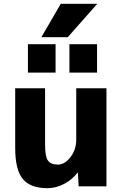

<svg xmlns="http://www.w3.org/2000/svg" viewBox="-20 -987 649 1017"><path d="M60.5 -203.1V-519.5H218.8V-219.7Q218.8 -158.2 233.9 -136.7Q249 -115.2 286.1 -115.2Q323.2 -115.2 353.5 -154.8Q383.8 -194.3 383.8 -247.1V-519.5H543.9V0H396.5L392.6 -72.3H390.6Q362.3 -35.2 319.3 -12.7Q276.4 9.8 231.4 9.8Q141.6 9.8 101.1 -38.6Q60.5 -86.9 60.5 -203.1ZM127.9 -602.5V-752.9H274.4V-602.5ZM199.2 -790 301.8 -966.8H495.1L338.9 -790ZM347.7 -602.5V-752.9H494.1V-602.5Z"/></svg>

Font: GenEi M Gothic v2 Heavy
Style: Regular
Weight: 800
Version: Version 2.0